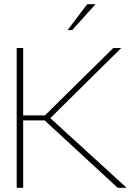

<svg xmlns="http://www.w3.org/2000/svg" viewBox="-20 -900 639 920"><path d="M60 -670V0H91V-323H194L544 0H587L221 -334L561 -670H523L195 -347H91V-670ZM304 -756H326L438 -880H398Z"/></svg>

Font: LT Wave Thin
Style: Regular
Weight: 100
Designer: Daniel Lyons
Version: Version 2.5 (Glyphs App)